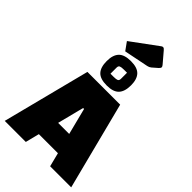

<svg xmlns="http://www.w3.org/2000/svg" viewBox="-324 -1196 1289 1289"><g transform="rotate(45 320.5 -551.0)"><path d="M5 0ZM411 -99H230L205 0H5L165 -625H476L636 0H436ZM373 -244 325 -433H316L268 -244ZM205 -768Q205 -826 232 -854.5Q259 -883 321 -883Q382 -883 409 -854.5Q436 -826 436 -768Q436 -709 409 -680.5Q382 -652 321 -652Q259 -652 232 -680.5Q205 -709 205 -768ZM315 -726Q337 -726 347 -730.5Q357 -735 357 -752V-809H328Q304 -809 293.5 -804.5Q283 -800 283 -784V-726ZM206 -959 395 -1098Q400 -1102 406 -1102Q411 -1102 414.5 -1100Q418 -1098 424 -1091L487 -1017Q496 -1007 496 -1000Q496 -992 485 -982L447 -949Q436 -940 421 -937L247 -902Z"/></g></svg>

Font: Changa Black
Style: Regular
Weight: 900
Designer: Eduardo Rodriguez Tunni
Foundry: Eduardo Rodriguez Tunni
Version: Version 2.001; ttfautohint (v1.5.10-5e6f)